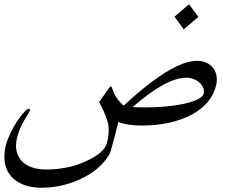

<svg xmlns="http://www.w3.org/2000/svg" viewBox="-110 -630 1123 894"><path d="M813.5 -551.3 745.6 -493.2 702.6 -552.2 770 -610.4ZM897 -235.4Q887.2 -190.9 857.4 -155.5Q827.6 -120.1 781.7 -95.7Q735.8 -71.3 676.8 -58.3Q617.7 -45.4 550.3 -45.4Q481.9 -45.4 441.4 -62Q433.1 -27.8 423.3 8.3Q413.6 44.4 402.8 82.5Q358.4 162.6 258.8 206.5Q174.3 244.1 83.5 244.1Q36.1 244.1 1 230.7Q-34.2 217.3 -56.6 192.6Q-79.1 168 -86.4 132.8Q-93.8 97.7 -84.5 53.7Q-80.6 34.7 -71 11.5Q-61.5 -11.7 -48.6 -34.9Q-35.6 -58.1 -21.2 -78.6Q-6.8 -99.1 6.8 -112.8Q17.6 -123.5 24.4 -123.5Q30.8 -123.5 29.3 -115.7Q27.8 -110.8 23.9 -104Q-20 -38.1 -31.7 16.1Q-38.6 47.9 -32.5 74.2Q-26.4 100.6 -9 119.4Q8.3 138.2 36.9 148.7Q65.4 159.2 104.5 159.2Q206.1 159.2 289.6 121.1Q334.5 100.6 359.1 78.9Q383.8 57.1 390.1 27.8Q395 5.9 396 -13.9Q397 -33.7 394.5 -48.3Q391.1 -66.4 380.9 -93Q370.6 -119.6 351.6 -154.8L393.6 -214.4Q402.8 -227.5 406.2 -227.5Q409.7 -227.5 413.1 -216.8Q429.7 -167.5 465.8 -138.2Q691.4 -346.7 807.1 -346.7Q831.5 -346.7 850.6 -338.1Q869.6 -329.6 881.6 -314.7Q893.6 -299.8 897.7 -279.3Q901.9 -258.8 897 -235.4ZM838.4 -193.8Q841.3 -208.5 835.7 -221.9Q830.1 -235.4 818.6 -245.6Q807.1 -255.9 791.3 -262Q775.4 -268.1 757.8 -268.1Q663.6 -268.1 507.3 -131.3Q536.1 -129.9 566.4 -129.9Q618.2 -129.9 666 -134.5Q713.9 -139.2 751.2 -147.7Q788.6 -156.2 811.8 -168Q835 -179.7 838.4 -193.8Z"/></svg>

Font: XB Kayhan
Style: Italic
Weight: 400
Italic angle: -12°
Designer: Behnam
Foundry: Irmug
Version: Version 7.300 2009